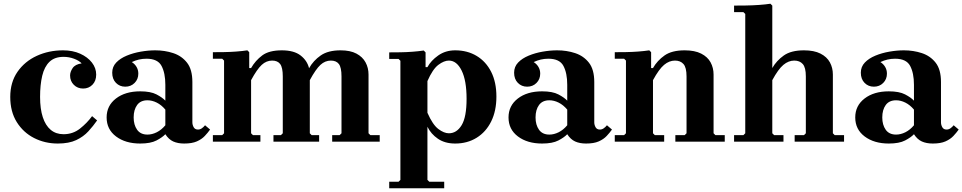

<svg xmlns="http://www.w3.org/2000/svg" viewBox="-20 -760 5163 1030"><path d="M290 10Q221 10 163 -19.5Q105 -49 70 -105Q35 -161 35 -240Q35 -319 74 -375Q113 -431 177.5 -460.5Q242 -490 318 -490Q370 -490 410 -472Q450 -454 473 -424.5Q496 -395 496 -360Q496 -326 476 -305.5Q456 -285 426 -285Q396 -285 376 -305Q356 -325 356 -355Q356 -374 369.5 -394.5Q383 -415 418 -420Q404 -435 377 -445Q350 -455 321 -455Q273 -455 245.5 -428.5Q218 -402 206.5 -353.5Q195 -305 195 -240Q195 -176 209.5 -131.5Q224 -87 252 -63.5Q280 -40 321 -40Q371 -40 409 -70Q447 -100 474 -137L501 -114Q480 -84 454 -55.5Q428 -27 389 -8.5Q350 10 290 10Z M968 10Q934 10 909.5 -1Q885 -12 867 -40V-305Q867 -368 846.5 -406.5Q826 -445 766 -445Q744 -445 725 -440.5Q706 -436 687 -427Q703 -417 712.5 -401Q722 -385 722 -365Q722 -335 702 -315Q682 -295 652 -295Q622 -295 602 -315.5Q582 -336 582 -370Q582 -402 603.5 -424.5Q625 -447 660 -461.5Q695 -476 735.5 -483Q776 -490 813 -490Q864 -490 909.5 -475Q955 -460 983.5 -423.5Q1012 -387 1012 -320V-104Q1012 -90 1019 -77.5Q1026 -65 1042 -65Q1053 -65 1062.5 -71.5Q1072 -78 1080 -88L1107 -65Q1095 -48 1078.5 -30.5Q1062 -13 1036 -1.5Q1010 10 968 10ZM732 10Q653 10 602.5 -28Q552 -66 552 -130Q552 -193 602 -231.5Q652 -270 732 -270Q788 -270 819.5 -253.5Q851 -237 867 -220V-172Q846 -197 821 -209.5Q796 -222 771 -222Q734 -222 715.5 -196.5Q697 -171 697 -130Q697 -90 715.5 -64Q734 -38 771 -38Q796 -38 821 -50.5Q846 -63 867 -88V-40Q851 -23 819.5 -6.5Q788 10 732 10Z M1967 -35H2017V0H1762V-35H1802L1812 -45V-350Q1812 -398 1798 -416.5Q1784 -435 1755 -435Q1724 -435 1699 -412Q1674 -389 1642 -330V-45L1652 -35H1692V0H1447V-35H1487L1497 -45V-350Q1497 -398 1483 -416.5Q1469 -435 1440 -435Q1409 -435 1384 -412Q1359 -389 1327 -330V-45L1337 -35H1377V0H1122V-35H1172L1182 -45V-435L1172 -445H1122V-480Q1148 -480 1181.5 -480.5Q1215 -481 1248 -483.5Q1281 -486 1307 -490L1317 -480V-395H1327Q1350 -435 1386.5 -462.5Q1423 -490 1492 -490Q1557 -490 1592.5 -462.5Q1628 -435 1638 -394Q1661 -435 1700.5 -462.5Q1740 -490 1807 -490Q1859 -490 1892 -472.5Q1925 -455 1941 -425.5Q1957 -396 1957 -360V-45Z M2422 -490Q2487 -490 2537 -460Q2587 -430 2615 -374.5Q2643 -319 2643 -242Q2643 -165 2615 -108.5Q2587 -52 2537 -21Q2487 10 2422 10Q2367 10 2329.5 -15.5Q2292 -41 2273 -80V205L2283 215H2363V250H2068V215H2118L2128 205V-434L2118 -444H2068V-479Q2094 -479 2127 -479.5Q2160 -480 2193.5 -482.5Q2227 -485 2253 -489L2263 -479V-400H2273Q2292 -435 2331 -462.5Q2370 -490 2422 -490ZM2388 -45Q2430 -45 2456.5 -88.5Q2483 -132 2483 -230Q2483 -328 2456.5 -381.5Q2430 -435 2388 -435Q2362 -435 2331.5 -412Q2301 -389 2273 -325V-155Q2301 -91 2331.5 -68Q2362 -45 2388 -45Z M3124 10Q3090 10 3065.5 -1Q3041 -12 3023 -40V-305Q3023 -368 3002.5 -406.5Q2982 -445 2922 -445Q2900 -445 2881 -440.5Q2862 -436 2843 -427Q2859 -417 2868.5 -401Q2878 -385 2878 -365Q2878 -335 2858 -315Q2838 -295 2808 -295Q2778 -295 2758 -315.5Q2738 -336 2738 -370Q2738 -402 2759.5 -424.5Q2781 -447 2816 -461.5Q2851 -476 2891.5 -483Q2932 -490 2969 -490Q3020 -490 3065.5 -475Q3111 -460 3139.5 -423.5Q3168 -387 3168 -320V-104Q3168 -90 3175 -77.5Q3182 -65 3198 -65Q3209 -65 3218.5 -71.5Q3228 -78 3236 -88L3263 -65Q3251 -48 3234.5 -30.5Q3218 -13 3192 -1.5Q3166 10 3124 10ZM2888 10Q2809 10 2758.5 -28Q2708 -66 2708 -130Q2708 -193 2758 -231.5Q2808 -270 2888 -270Q2944 -270 2975.5 -253.5Q3007 -237 3023 -220V-172Q3002 -197 2977 -209.5Q2952 -222 2927 -222Q2890 -222 2871.5 -196.5Q2853 -171 2853 -130Q2853 -90 2871.5 -64Q2890 -38 2927 -38Q2952 -38 2977 -50.5Q3002 -63 3023 -88V-40Q3007 -23 2975.5 -6.5Q2944 10 2888 10Z M3808 -45 3818 -35H3868V0H3603V-35H3653L3663 -45V-350Q3663 -398 3646.5 -416.5Q3630 -435 3601 -435Q3570 -435 3542.5 -412Q3515 -389 3483 -330V-45L3493 -35H3543V0H3278V-35H3328L3338 -45V-435L3328 -445H3278V-480Q3304 -480 3337.5 -480.5Q3371 -481 3404 -483.5Q3437 -486 3463 -490L3473 -480V-395H3483Q3506 -435 3545 -462.5Q3584 -490 3653 -490Q3707 -490 3741.5 -472.5Q3776 -455 3792 -425.5Q3808 -396 3808 -360Z M4448 -45 4458 -35H4508V0H4243V-35H4293L4303 -45V-350Q4303 -398 4286.5 -416.5Q4270 -435 4241 -435Q4210 -435 4182.5 -412Q4155 -389 4123 -330V-45L4133 -35H4183V0H3918V-35H3968L3978 -45V-685L3968 -695H3918V-730Q3944 -730 3980 -730.5Q4016 -731 4051.5 -733.5Q4087 -736 4113 -740L4123 -730V-395Q4146 -435 4185 -462.5Q4224 -490 4293 -490Q4347 -490 4381.5 -472.5Q4416 -455 4432 -425.5Q4448 -396 4448 -360Z M4984 10Q4950 10 4925.5 -1Q4901 -12 4883 -40V-305Q4883 -368 4862.5 -406.5Q4842 -445 4782 -445Q4760 -445 4741 -440.5Q4722 -436 4703 -427Q4719 -417 4728.5 -401Q4738 -385 4738 -365Q4738 -335 4718 -315Q4698 -295 4668 -295Q4638 -295 4618 -315.5Q4598 -336 4598 -370Q4598 -402 4619.5 -424.5Q4641 -447 4676 -461.5Q4711 -476 4751.5 -483Q4792 -490 4829 -490Q4880 -490 4925.5 -475Q4971 -460 4999.5 -423.5Q5028 -387 5028 -320V-104Q5028 -90 5035 -77.5Q5042 -65 5058 -65Q5069 -65 5078.5 -71.5Q5088 -78 5096 -88L5123 -65Q5111 -48 5094.5 -30.5Q5078 -13 5052 -1.5Q5026 10 4984 10ZM4748 10Q4669 10 4618.5 -28Q4568 -66 4568 -130Q4568 -193 4618 -231.5Q4668 -270 4748 -270Q4804 -270 4835.5 -253.5Q4867 -237 4883 -220V-172Q4862 -197 4837 -209.5Q4812 -222 4787 -222Q4750 -222 4731.5 -196.5Q4713 -171 4713 -130Q4713 -90 4731.5 -64Q4750 -38 4787 -38Q4812 -38 4837 -50.5Q4862 -63 4883 -88V-40Q4867 -23 4835.5 -6.5Q4804 10 4748 10Z"/></svg>

Font: Brygada 1918
Style: Regular
Weight: 400
Designer: Mateusz Machalski | Borys Kosmynka | Przemek Hoffer
Foundry: NIEPODLEGLA 2018
Version: Version 3.006